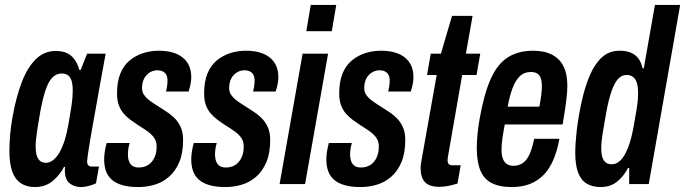

<svg xmlns="http://www.w3.org/2000/svg" viewBox="-20 -744 2769 776"><path d="M121 12Q87 12 63.5 -4Q40 -20 29 -52Q18 -84 18 -133Q18 -165 21 -199.5Q24 -234 31 -273Q45 -351 67.5 -410.5Q90 -470 124 -504Q158 -538 205 -538Q235 -538 253.5 -528Q272 -518 283.5 -500.5Q295 -483 301 -461H306L332 -527H407L382 -390Q378 -366 371.5 -330.5Q365 -295 358 -256Q351 -217 345 -181.5Q339 -146 335.5 -122Q332 -98 332 -93Q332 -82 336.5 -76.5Q341 -71 351 -71H380L368 -3Q355 3 338.5 7.5Q322 12 308 12Q280 12 261 -3.5Q242 -19 242 -57Q242 -59 242.5 -62Q243 -65 243 -68L239 -70Q223 -38 193.5 -13Q164 12 121 12ZM165 -86Q180 -86 193.5 -96Q207 -106 219 -125.5Q231 -145 240.5 -174.5Q250 -204 257 -244Q265 -289 268.5 -313.5Q272 -338 273 -352.5Q274 -367 274 -378Q274 -401 269.5 -416.5Q265 -432 255 -439.5Q245 -447 229 -447Q208 -447 192 -431Q176 -415 164.5 -381Q153 -347 143 -294Q135 -249 131 -222Q127 -195 125.5 -179.5Q124 -164 124 -153Q124 -118 134.5 -102Q145 -86 165 -86Z M539 12Q500 12 473.5 4Q447 -4 431 -18.5Q415 -33 408 -53.5Q401 -74 401 -99Q401 -115 403.5 -131Q406 -147 411 -166H504Q500 -152 498.5 -141Q497 -130 497 -119Q497 -104 501.5 -92Q506 -80 515.5 -73.5Q525 -67 541 -67Q556 -67 569.5 -72.5Q583 -78 592.5 -89Q602 -100 607.5 -115.5Q613 -131 613 -152Q613 -169 606.5 -181Q600 -193 589.5 -202.5Q579 -212 565 -221Q551 -230 537 -239Q522 -249 507 -260Q492 -271 479.5 -285.5Q467 -300 460 -319.5Q453 -339 453 -366Q453 -414 466.5 -447Q480 -480 504.5 -500Q529 -520 559 -529.5Q589 -539 622 -539Q653 -539 677.5 -532Q702 -525 719 -511Q736 -497 744.5 -477.5Q753 -458 753 -432Q753 -419 750 -403.5Q747 -388 742 -374H651Q656 -396 656.5 -405Q657 -414 657 -418Q657 -433 652 -442Q647 -451 637.5 -455.5Q628 -460 616 -460Q603 -460 591.5 -454.5Q580 -449 571.5 -439.5Q563 -430 558.5 -417Q554 -404 554 -389Q554 -373 561.5 -361.5Q569 -350 581 -340.5Q593 -331 609 -321Q627 -309 646.5 -297Q666 -285 682.5 -269.5Q699 -254 709.5 -232Q720 -210 720 -179Q720 -125 704.5 -88.5Q689 -52 663 -29.5Q637 -7 605 2.5Q573 12 539 12Z M891 12Q852 12 825.5 4Q799 -4 783 -18.5Q767 -33 760 -53.5Q753 -74 753 -99Q753 -115 755.5 -131Q758 -147 763 -166H856Q852 -152 850.5 -141Q849 -130 849 -119Q849 -104 853.5 -92Q858 -80 867.5 -73.5Q877 -67 893 -67Q908 -67 921.5 -72.5Q935 -78 944.5 -89Q954 -100 959.5 -115.5Q965 -131 965 -152Q965 -169 958.5 -181Q952 -193 941.5 -202.5Q931 -212 917 -221Q903 -230 889 -239Q874 -249 859 -260Q844 -271 831.5 -285.5Q819 -300 812 -319.5Q805 -339 805 -366Q805 -414 818.5 -447Q832 -480 856.5 -500Q881 -520 911 -529.5Q941 -539 974 -539Q1005 -539 1029.5 -532Q1054 -525 1071 -511Q1088 -497 1096.5 -477.5Q1105 -458 1105 -432Q1105 -419 1102 -403.5Q1099 -388 1094 -374H1003Q1008 -396 1008.5 -405Q1009 -414 1009 -418Q1009 -433 1004 -442Q999 -451 989.5 -455.5Q980 -460 968 -460Q955 -460 943.5 -454.5Q932 -449 923.5 -439.5Q915 -430 910.5 -417Q906 -404 906 -389Q906 -373 913.5 -361.5Q921 -350 933 -340.5Q945 -331 961 -321Q979 -309 998.5 -297Q1018 -285 1034.5 -269.5Q1051 -254 1061.5 -232Q1072 -210 1072 -179Q1072 -125 1056.5 -88.5Q1041 -52 1015 -29.5Q989 -7 957 2.5Q925 12 891 12Z M1218 -618 1236 -724H1339L1321 -618ZM1110 0 1203 -527H1306L1213 0Z M1437 12Q1398 12 1371.5 4Q1345 -4 1329 -18.5Q1313 -33 1306 -53.5Q1299 -74 1299 -99Q1299 -115 1301.5 -131Q1304 -147 1309 -166H1402Q1398 -152 1396.5 -141Q1395 -130 1395 -119Q1395 -104 1399.5 -92Q1404 -80 1413.5 -73.5Q1423 -67 1439 -67Q1454 -67 1467.5 -72.5Q1481 -78 1490.5 -89Q1500 -100 1505.5 -115.5Q1511 -131 1511 -152Q1511 -169 1504.5 -181Q1498 -193 1487.5 -202.5Q1477 -212 1463 -221Q1449 -230 1435 -239Q1420 -249 1405 -260Q1390 -271 1377.5 -285.5Q1365 -300 1358 -319.5Q1351 -339 1351 -366Q1351 -414 1364.5 -447Q1378 -480 1402.5 -500Q1427 -520 1457 -529.5Q1487 -539 1520 -539Q1551 -539 1575.5 -532Q1600 -525 1617 -511Q1634 -497 1642.5 -477.5Q1651 -458 1651 -432Q1651 -419 1648 -403.5Q1645 -388 1640 -374H1549Q1554 -396 1554.5 -405Q1555 -414 1555 -418Q1555 -433 1550 -442Q1545 -451 1535.5 -455.5Q1526 -460 1514 -460Q1501 -460 1489.5 -454.5Q1478 -449 1469.5 -439.5Q1461 -430 1456.5 -417Q1452 -404 1452 -389Q1452 -373 1459.5 -361.5Q1467 -350 1479 -340.5Q1491 -331 1507 -321Q1525 -309 1544.5 -297Q1564 -285 1580.5 -269.5Q1597 -254 1607.5 -232Q1618 -210 1618 -179Q1618 -125 1602.5 -88.5Q1587 -52 1561 -29.5Q1535 -7 1503 2.5Q1471 12 1437 12Z M1755 11Q1728 11 1711.5 2.5Q1695 -6 1687.5 -23Q1680 -40 1680 -65Q1680 -73 1681.5 -83.5Q1683 -94 1685 -104L1745 -441H1706L1721 -527H1762L1807 -680H1890L1863 -527H1921L1906 -441H1848L1791 -114Q1790 -110 1789.5 -104.5Q1789 -99 1789 -97Q1789 -86 1793.5 -81Q1798 -76 1809 -76H1842L1829 -2Q1816 2 1803 5Q1790 8 1778 9.5Q1766 11 1755 11Z M2048 12Q1999 12 1967.5 -4Q1936 -20 1921.5 -55Q1907 -90 1907 -146Q1907 -172 1910 -202.5Q1913 -233 1919 -267Q1937 -367 1964 -426.5Q1991 -486 2033 -512.5Q2075 -539 2135 -539Q2180 -539 2211 -523Q2242 -507 2257.5 -476Q2273 -445 2273 -397Q2273 -374 2269 -340Q2265 -306 2254 -241H2020Q2014 -209 2010.5 -184Q2007 -159 2007 -139Q2007 -117 2012.5 -102.5Q2018 -88 2028.5 -81Q2039 -74 2056 -74Q2071 -74 2084 -80Q2097 -86 2107 -98.5Q2117 -111 2125 -132Q2133 -153 2139 -183H2241Q2232 -134 2216 -97Q2200 -60 2176 -36Q2152 -12 2120.5 0Q2089 12 2048 12ZM2032 -313H2160Q2165 -339 2167.5 -359.5Q2170 -380 2170 -395Q2170 -416 2165.5 -428.5Q2161 -441 2151 -447Q2141 -453 2125 -453Q2099 -453 2081.5 -436.5Q2064 -420 2052 -389Q2040 -358 2032 -313Z M2408 12Q2374 12 2351 -2Q2328 -16 2316.5 -46.5Q2305 -77 2305 -125Q2305 -145 2306.5 -168Q2308 -191 2311 -218Q2319 -281 2332 -338.5Q2345 -396 2364.5 -441Q2384 -486 2413 -512.5Q2442 -539 2484 -539Q2512 -539 2531 -530.5Q2550 -522 2561 -506.5Q2572 -491 2577 -468H2582L2627 -724H2729L2602 0H2523V-65H2518Q2503 -34 2475.5 -11Q2448 12 2408 12ZM2452 -80Q2473 -80 2489.5 -97.5Q2506 -115 2519 -149Q2532 -183 2541 -233Q2549 -277 2553 -302.5Q2557 -328 2558 -342Q2559 -356 2559 -366Q2559 -393 2554 -409Q2549 -425 2538.5 -433Q2528 -441 2513 -441Q2493 -441 2478.5 -425.5Q2464 -410 2452 -376.5Q2440 -343 2430 -288Q2422 -243 2417.5 -215.5Q2413 -188 2411.5 -172.5Q2410 -157 2410 -145Q2410 -111 2420.5 -95.5Q2431 -80 2452 -80Z"/></svg>

Font: Archivo ExtraCondensed SemiBold
Style: Italic
Weight: 600
Width: 2
Italic angle: -10°
Designer: Hector Gatti
Foundry: Omnibus-Type
Version: Version 2.001